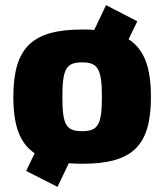

<svg xmlns="http://www.w3.org/2000/svg" viewBox="-20 -626 640 748"><path d="M481 -473 515 -543 393 -606 347 -509C332 -511 316 -511 300 -511C105 -511 32 -440 32 -248C32 -137 57 -68 115 -29L82 40L204 102L248 10C264 11 282 12 300 12C496 12 568 -57 568 -248C568 -362 543 -433 481 -473ZM300 -115C238 -115 223 -139 223 -248C223 -358 238 -383 300 -383C361 -383 377 -358 377 -248C377 -139 361 -115 300 -115Z"/></svg>

Font: Exo 2 Extra Bold
Style: Regular
Weight: 800
Designer: Natanael Gama
Version: Version 1.001;PS 001.001;hotconv 1.0.88;makeotf.lib2.5.64775